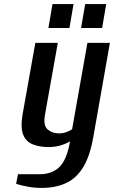

<svg xmlns="http://www.w3.org/2000/svg" viewBox="-20 -710 558 940"><path d="M182 210Q147 210 113.5 203.5Q80 197 59 190L68 143H174Q234 143 270.5 108Q307 73 323 -18Q301 -5 274.5 2.5Q248 10 218 10Q174 10 141 -3Q108 -16 94 -49.5Q80 -83 90 -147L153 -500H263L200 -147Q191 -95 213.5 -76Q236 -57 269 -57Q288 -57 305.5 -63.5Q323 -70 333 -77L408 -500H518L437 -40Q421 52 388.5 106.5Q356 161 305 185.5Q254 210 182 210ZM377 -573 397 -690H500L480 -573ZM217 -573 237 -690H340L320 -573Z"/></svg>

Font: Cuprum SemiBold
Style: Italic
Weight: 600
Italic angle: -10°
Version: Version 3.000